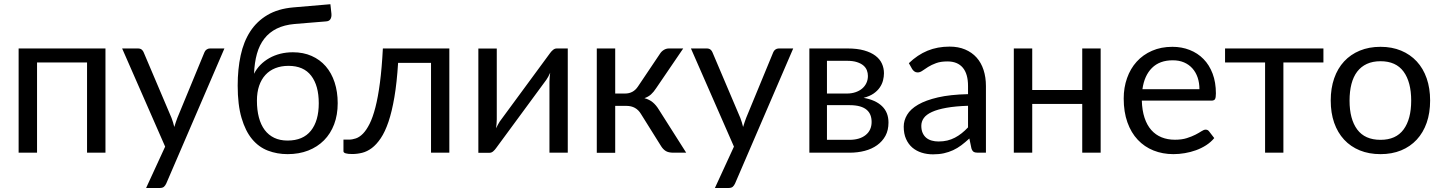

<svg xmlns="http://www.w3.org/2000/svg" viewBox="-20 -742 7012 933"><path d="M492.5 0H403V-438.5H160V0H70.5V-506.5H492.5Z M1070.5 -506.5 788 149.5Q783.5 159.5 776.8 165.5Q770 171.5 756 171.5H690L782.5 -29.5L573.5 -506.5H650.5Q662 -506.5 668.8 -500.8Q675.5 -495 678 -488L813.5 -169Q821.5 -148 827 -125Q834 -148.5 842 -169.5L973.5 -488Q976.5 -496 983.8 -501.2Q991 -506.5 1000 -506.5Z M1412 -625.5Q1361 -621 1324.8 -603Q1288.5 -585 1264.5 -554.2Q1240.5 -523.5 1228.5 -480.5Q1216.5 -437.5 1214.5 -383.5Q1226.5 -407.5 1245.5 -426.8Q1264.5 -446 1289 -459.8Q1313.5 -473.5 1342.2 -480.8Q1371 -488 1403.5 -488Q1454 -488 1494.2 -470.2Q1534.5 -452.5 1562.8 -420Q1591 -387.5 1606 -341.8Q1621 -296 1621 -240.5Q1621 -184 1603.8 -138.2Q1586.5 -92.5 1554.5 -60.2Q1522.5 -28 1477.8 -10.5Q1433 7 1377.5 7Q1326.5 7 1282 -10Q1237.5 -27 1205 -66Q1172.5 -105 1153.8 -168.8Q1135 -232.5 1135 -326Q1135 -406 1149.5 -473Q1164 -540 1196.2 -589.5Q1228.5 -639 1279.8 -669.2Q1331 -699.5 1404.5 -706L1585.5 -721.5L1590.5 -675.5Q1592 -660 1586 -649.5Q1580 -639 1564.5 -638ZM1377.5 -59Q1452.5 -59 1490.8 -106.8Q1529 -154.5 1529 -240.5Q1529 -326 1492.2 -374Q1455.5 -422 1382 -422Q1346.5 -422 1318 -410.8Q1289.5 -399.5 1269.8 -378Q1250 -356.5 1239.2 -325Q1228.5 -293.5 1228.5 -253Q1228.5 -207.5 1238 -171.5Q1247.5 -135.5 1266.2 -110.5Q1285 -85.5 1312.8 -72.2Q1340.5 -59 1377.5 -59Z M2163.5 0H2074.5V-436.5H1914.5Q1908.5 -340 1896.5 -269.8Q1884.5 -199.5 1867.8 -150.2Q1851 -101 1830.2 -70.2Q1809.5 -39.5 1786.8 -22.5Q1764 -5.5 1739.8 0.5Q1715.5 6.5 1691.5 6.5Q1649 6.5 1649 -7V-63.5H1675Q1692 -63.5 1709.5 -69.5Q1727 -75.5 1743.8 -92.5Q1760.5 -109.5 1776 -140.2Q1791.5 -171 1804.2 -220.2Q1817 -269.5 1826.2 -339.8Q1835.5 -410 1840.5 -506.5H2163.5Z M2739 -506.5V0H2650V-344Q2650 -354 2651 -365.5Q2652 -377 2653.5 -388.5Q2649 -378.5 2644.5 -370Q2640 -361.5 2635 -354.5L2390.5 -22Q2385 -14 2376.8 -6.8Q2368.5 0.5 2358.5 0.5H2304.5V-506H2394V-162Q2394 -152.5 2393 -141.2Q2392 -130 2390.5 -118.5Q2395 -128 2399.5 -136.2Q2404 -144.5 2408.5 -151.5L2653 -484Q2658.5 -492 2667 -499.2Q2675.5 -506.5 2685.5 -506.5Z M3187.5 -481.5Q3194.5 -492.5 3206 -499.5Q3217.5 -506.5 3230.5 -506.5H3300L3168.5 -313.5Q3156.5 -295 3143.5 -283.2Q3130.5 -271.5 3111.5 -265Q3135.5 -258.5 3152 -244.8Q3168.5 -231 3181.5 -209.5L3314.5 0H3252.5Q3228.5 0 3215.5 -8Q3202.5 -16 3193 -31L3094.5 -188.5Q3071 -227.5 3024 -227.5H2969.5V0.5H2880V-506.5H2969.5V-287.5H3017.5Q3057.5 -287.5 3080 -321.5Z M3834.5 -506.5 3552 149.5Q3547.5 159.5 3540.8 165.5Q3534 171.5 3520 171.5H3454L3546.5 -29.5L3337.5 -506.5H3414.5Q3426 -506.5 3432.8 -500.8Q3439.5 -495 3442 -488L3577.5 -169Q3585.5 -148 3591 -125Q3598 -148.5 3606 -169.5L3737.5 -488Q3740.5 -496 3747.8 -501.2Q3755 -506.5 3764 -506.5Z M4098.5 -506.5Q4145.5 -506.5 4179 -497Q4212.5 -487.5 4234 -471.2Q4255.5 -455 4265.5 -433Q4275.5 -411 4275.5 -386Q4275.5 -369.5 4271 -351.5Q4266.5 -333.5 4255.2 -317Q4244 -300.5 4224.8 -287.2Q4205.5 -274 4176.5 -266.5Q4234.5 -256.5 4266 -226.2Q4297.5 -196 4297.5 -146.5Q4297.5 -109.5 4282.8 -82.2Q4268 -55 4242.2 -36.5Q4216.5 -18 4182 -9Q4147.5 0 4108 0H3913V-506.5ZM3998.5 -446.5V-287.5H4096Q4118 -287.5 4136.8 -293.8Q4155.5 -300 4169 -311.2Q4182.5 -322.5 4190 -338.2Q4197.5 -354 4197.5 -373Q4197.5 -387 4192.5 -400.2Q4187.5 -413.5 4175.5 -423.8Q4163.5 -434 4144 -440.2Q4124.5 -446.5 4096 -446.5ZM4107.5 -62.5Q4157.5 -62.5 4186.5 -85.8Q4215.5 -109 4215.5 -149.5Q4215.5 -167.5 4210 -182.2Q4204.5 -197 4192 -208Q4179.5 -219 4158.8 -225Q4138 -231 4108 -231H3998.5V-62.5Z M4396.5 -435Q4438.5 -475.5 4487 -495.5Q4535.5 -515.5 4594.5 -515.5Q4637 -515.5 4670 -501.5Q4703 -487.5 4725.5 -462.5Q4748 -437.5 4759.5 -402Q4771 -366.5 4771 -324V0H4731.5Q4718.5 0 4711.5 -4.2Q4704.5 -8.5 4700.5 -21L4690.5 -69Q4670.5 -50.5 4651.5 -36.2Q4632.5 -22 4611.5 -12.2Q4590.5 -2.5 4566.8 2.8Q4543 8 4514 8Q4484.5 8 4458.5 -0.2Q4432.5 -8.5 4413.2 -25Q4394 -41.5 4382.8 -66.8Q4371.5 -92 4371.5 -126.5Q4371.5 -156.5 4388 -184.2Q4404.5 -212 4441.5 -233.5Q4478.5 -255 4538 -268.8Q4597.5 -282.5 4684 -284.5V-324Q4684 -383 4658.5 -413.2Q4633 -443.5 4584 -443.5Q4551 -443.5 4528.8 -435.2Q4506.5 -427 4490.2 -416.8Q4474 -406.5 4462.2 -398.2Q4450.5 -390 4439 -390Q4430 -390 4423.5 -394.8Q4417 -399.5 4412.5 -406.5ZM4684 -228Q4622.5 -226 4579.2 -218.2Q4536 -210.5 4508.8 -198Q4481.5 -185.5 4469.2 -168.5Q4457 -151.5 4457 -130.5Q4457 -110.5 4463.5 -96Q4470 -81.5 4481.2 -72.2Q4492.5 -63 4507.8 -58.8Q4523 -54.5 4540.5 -54.5Q4564 -54.5 4583.5 -59.2Q4603 -64 4620.2 -73Q4637.5 -82 4653.2 -94.5Q4669 -107 4684 -123Z M5328.5 -506.5V0H5239V-237H4996V0H4906.5V-506.5H4996V-304.5H5239V-506.5Z M5880.5 -71Q5864 -51 5841 -36.2Q5818 -21.5 5791.8 -12Q5765.5 -2.5 5737.5 2.2Q5709.5 7 5682 7Q5629.5 7 5585.2 -10.8Q5541 -28.5 5508.8 -62.8Q5476.5 -97 5458.5 -147.5Q5440.5 -198 5440.5 -263.5Q5440.5 -316.5 5456.8 -362.5Q5473 -408.5 5503.5 -442.2Q5534 -476 5578 -495.2Q5622 -514.5 5677 -514.5Q5722.5 -514.5 5761.2 -499.2Q5800 -484 5828.2 -455.2Q5856.5 -426.5 5872.5 -384.2Q5888.5 -342 5888.5 -288Q5888.5 -267 5884 -260Q5879.5 -253 5867 -253H5528.5Q5530 -205 5541.8 -169.5Q5553.5 -134 5574.5 -110.2Q5595.5 -86.5 5624.5 -74.8Q5653.5 -63 5689.5 -63Q5723 -63 5747.2 -70.8Q5771.5 -78.5 5789 -87.5Q5806.5 -96.5 5818.2 -104.2Q5830 -112 5838.5 -112Q5849.5 -112 5855.5 -103.5ZM5808.5 -308.5Q5808.5 -339.5 5799.8 -365.2Q5791 -391 5774.2 -409.8Q5757.5 -428.5 5733.5 -438.8Q5709.5 -449 5679 -449Q5615 -449 5577.8 -411.8Q5540.5 -374.5 5531.5 -308.5Z M6411 -438.5H6216.5V0H6127.5V-438.5H5933V-506.5H6411Z M6688.5 -62.5Q6763.5 -62.5 6800.5 -112.8Q6837.5 -163 6837.5 -253Q6837.5 -343.5 6800.5 -394Q6763.5 -444.5 6688.5 -444.5Q6650.5 -444.5 6622.2 -431.5Q6594 -418.5 6575.2 -394Q6556.5 -369.5 6547.2 -333.8Q6538 -298 6538 -253Q6538 -163 6575.2 -112.8Q6612.5 -62.5 6688.5 -62.5ZM6688.5 -514.5Q6744 -514.5 6788.5 -496Q6833 -477.5 6864.5 -443.5Q6896 -409.5 6912.8 -361.2Q6929.5 -313 6929.5 -253.5Q6929.5 -193.5 6912.8 -145.5Q6896 -97.5 6864.5 -63.5Q6833 -29.5 6788.5 -11.2Q6744 7 6688.5 7Q6632.5 7 6587.8 -11.2Q6543 -29.5 6511.5 -63.5Q6480 -97.5 6463.2 -145.5Q6446.5 -193.5 6446.5 -253.5Q6446.5 -313 6463.2 -361.2Q6480 -409.5 6511.5 -443.5Q6543 -477.5 6587.8 -496Q6632.5 -514.5 6688.5 -514.5Z"/></svg>

Font: Lato
Style: Regular
Weight: 400
Designer: Lukasz Dziedzic with Adam Twardoch and Botio Nikoltchev
Foundry: tyPoland Lukasz Dziedzic
Version: Version 2.010; 2014-09-01; http://www.latofonts.com/; ttfaut